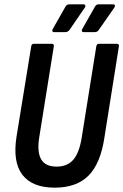

<svg xmlns="http://www.w3.org/2000/svg" viewBox="-20 -857 568 885"><path d="M232 8Q129 8 83.5 -51Q38 -110 56 -226L124 -644Q126 -655 135 -655H219Q230 -655 228 -643L161 -225Q150 -157 169.5 -123Q189 -89 241 -89Q291 -89 318.5 -121.5Q346 -154 357 -225L424 -644Q426 -655 435 -655H519Q530 -655 528 -643L461 -221Q443 -103 388 -47.5Q333 8 232 8ZM229 -709Q223 -709 221.5 -713.5Q220 -718 223 -723L281 -825Q287 -837 299 -837H365Q371 -837 373 -832.5Q375 -828 371 -822L301 -720Q293 -709 282 -709ZM365 -709Q359 -709 357.5 -713.5Q356 -718 359 -723L417 -825Q423 -837 434 -837H501Q508 -837 509.5 -832.5Q511 -828 507 -822L436 -720Q429 -709 418 -709Z"/></svg>

Font: Sofia Sans Condensed
Style: Bold Italic
Weight: 700
Italic angle: -9°
Version: Version 4.100